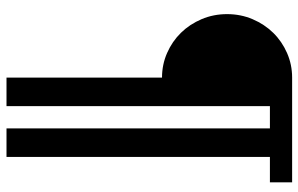

<svg xmlns="http://www.w3.org/2000/svg" viewBox="-188 -552 940 605"><g transform="rotate(90 282.5 -250.0)"><path d="M225 -290Q184 -290 147.5 -306Q111 -322 84 -349.5Q57 -377 41 -414.5Q25 -452 25 -495Q25 -538 41 -575.5Q57 -613 84 -640.5Q111 -668 147.5 -684Q184 -700 225 -700H555V-630H475V200H385V-630H315V200H225Z"/></g></svg>

Font: Scada
Style: Regular
Weight: 400
Designer: Jovanny Lemonad
Foundry: Jovanny Lemonad
Version: Version 3.005; ttfautohint (v0.91) -l 8 -r 50 -G 200 -x 0 -w